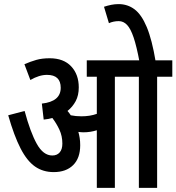

<svg xmlns="http://www.w3.org/2000/svg" viewBox="-20 -916 860 936"><path d="M371 -208Q371 -145 336.5 -111Q302 -77 242 -77Q190 -77 151 -104Q112 -131 80.5 -192Q49 -253 20 -354L100 -375Q128 -271 159.5 -214.5Q191 -158 235 -158Q258 -158 271 -173Q284 -188 284 -216Q284 -253 269.5 -284Q255 -315 235 -341Q215 -335 193 -333L184 -411Q276 -421 276 -488Q276 -551 209 -551Q171 -551 128 -526L99 -603Q129 -616 157 -624Q185 -632 222 -632Q290 -632 327 -592.5Q364 -553 364 -490Q364 -451 349 -423Q334 -395 309 -375Q318 -365 325 -354Q349 -349 377 -349Q419 -349 452 -361V-542H403V-622H820V-542H746V0H657V-542H540V0H452V-281Q436 -276 420 -273.5Q404 -271 387 -271Q376 -271 362 -273Q366 -259 368.5 -243Q371 -227 371 -208ZM660 -615Q646 -690 631.5 -733Q617 -776 599.5 -794.5Q582 -813 559 -813Q533 -813 511 -803L487 -883Q505 -889 522.5 -892.5Q540 -896 558 -896Q602 -896 636 -870.5Q670 -845 695.5 -784Q721 -723 739 -615Z"/></svg>

Font: Noto Sans ExtraCondensed Medium
Style: Regular
Weight: 500
Width: 2
Designer: Monotype Design Team
Foundry: Monotype Imaging Inc.
Version: Version 2.013; ttfautohint (v1.8.4.7-5d5b)